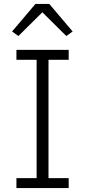

<svg xmlns="http://www.w3.org/2000/svg" viewBox="-20 -950 430 970"><path d="M159 -930H229L347 -791L315 -768L194 -888L73 -768L41 -791ZM327 0H63V-50H165V-648H63V-698H327V-648H225V-50H327Z"/></svg>

Font: IBM Plex Sans Light
Style: Regular
Weight: 300
Designer: Mike Abbink, Paul van der Laan, Pieter van Rosmalen
Foundry: Bold Monday
Version: Version 3.0